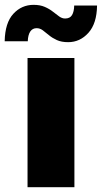

<svg xmlns="http://www.w3.org/2000/svg" viewBox="-67 -784 427 804"><path d="M48.3 0V-541H244.6V0ZM218.3 -607.4Q190.4 -607.4 171.1 -616.2Q151.9 -625 137.9 -636.7Q124 -648.4 112.1 -657.2Q100.1 -666 86.4 -666Q69.3 -666 59.8 -652.1Q50.3 -638.2 49.3 -611.3H-47.4Q-45.9 -688.5 -11.2 -726.1Q23.4 -763.7 73.7 -763.7Q101.1 -763.7 120.6 -755.1Q140.1 -746.6 154.5 -735.1Q168.9 -723.6 180.9 -715.1Q192.9 -706.5 205.6 -706.5Q226.1 -706.5 234.6 -720.9Q243.2 -735.4 243.7 -760.7H339.4Q338.4 -685.5 303.2 -646.5Q268.1 -607.4 218.3 -607.4Z"/></svg>

Font: Inter 17pt Black
Style: Regular
Weight: 900
Version: Version 4.001;git-66647c0bb